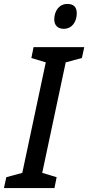

<svg xmlns="http://www.w3.org/2000/svg" viewBox="-67 -953 447 973"><path d="M256 -807C299 -807 322 -844 322 -885C322 -917 307 -933 274 -933C231 -933 208 -895 208 -855C208 -826 224 -807 256 -807ZM-47 0H209L220 -55L147 -77L266 -637L348 -659L360 -714H103L92 -659L165 -637L46 -77L-35 -55Z"/></svg>

Font: Noto Sans UI Condensed Medium
Style: Italic
Weight: 500
Width: 3
Italic angle: -12°
Designer: Monotype Design Team
Foundry: Monotype Imaging Inc.
Version: Version 1.901